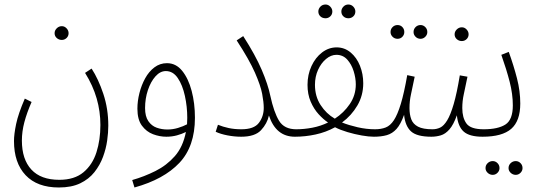

<svg xmlns="http://www.w3.org/2000/svg" viewBox="-20 -601 2398 851"><path d="M42 24Q42 -6 51.5 -51.5Q61 -97 90 -164L120 -149Q99 -101 88 -59.5Q77 -18 77 22Q77 105 119 150.5Q161 196 243 196Q310 196 350 162.5Q390 129 407.5 74Q425 19 425 -47Q425 -107 408.5 -164.5Q392 -222 357 -278L386 -297Q416 -251 438 -185Q460 -119 460 -44Q460 -14 455 22Q450 58 436.5 94.5Q423 131 398.5 162Q374 193 335.5 211.5Q297 230 241 230Q145 230 93.5 175.5Q42 121 42 24ZM254 -424Q241 -424 231.5 -432.5Q222 -441 222 -454Q222 -466 231.5 -475.5Q241 -485 254 -485Q266 -485 275 -475.5Q284 -466 284 -454Q284 -441 275 -432.5Q266 -424 254 -424Z M576 230 566 197Q619 182 669 157Q719 132 755 91Q791 50 804 -16Q786 -7 764 -1Q742 5 717 5Q688 5 658.5 -6Q629 -17 609 -44Q589 -71 589 -119Q589 -153 598 -188.5Q607 -224 623.5 -254Q640 -284 664.5 -302.5Q689 -321 720 -321Q760 -321 787.5 -287Q815 -253 829.5 -198Q844 -143 844 -79Q844 48 775 121Q706 194 576 230ZM623 -122Q623 -85 637.5 -64Q652 -43 674.5 -35Q697 -27 722 -27Q746 -27 769 -34Q792 -41 809 -50Q810 -64 810 -79Q810 -128 799.5 -176Q789 -224 768 -255Q747 -286 715 -286Q690 -286 669 -262.5Q648 -239 635.5 -201.5Q623 -164 623 -122Z M1050 -28Q1106 -28 1127.5 -56.5Q1149 -85 1149 -123Q1149 -148 1142 -185Q1135 -222 1110 -279Q1085 -336 1029 -422L1058 -441Q1112 -357 1140 -291.5Q1168 -226 1178 -177Q1194 -103 1217 -65.5Q1240 -28 1293 -28Q1305 -28 1309 -23Q1313 -18 1313 -12Q1313 -4 1307.5 0.5Q1302 5 1287 5Q1203 5 1172 -89Q1164 -53 1137 -24Q1110 5 1049 5Q1019 5 988 -1Q957 -7 936 -17L946 -48Q968 -39 993.5 -33.5Q1019 -28 1050 -28Z M1287 5 1292 -28Q1328 -28 1364.5 -35Q1401 -42 1434 -58Q1413 -72 1392 -95Q1371 -118 1357 -150.5Q1343 -183 1343 -225Q1343 -270 1360.5 -308Q1378 -346 1407.5 -368.5Q1437 -391 1472 -391Q1507 -391 1534 -368.5Q1561 -346 1575.5 -309.5Q1590 -273 1590 -232Q1590 -178 1564 -133.5Q1538 -89 1496 -58Q1526 -46 1565 -37Q1604 -28 1643 -28Q1663 -28 1663 -12Q1663 5 1637 5Q1615 5 1583.5 -0.5Q1552 -6 1520 -15.5Q1488 -25 1465 -37Q1425 -15 1379 -5Q1333 5 1287 5ZM1376 -225Q1376 -174 1401 -135.5Q1426 -97 1464 -75Q1504 -101 1530.5 -140Q1557 -179 1557 -227Q1557 -255 1547.5 -285.5Q1538 -316 1519 -337Q1500 -358 1471 -358Q1447 -358 1425 -339.5Q1403 -321 1389.5 -291Q1376 -261 1376 -225ZM1524 -520Q1511 -520 1502 -528.5Q1493 -537 1493 -550Q1493 -562 1502 -571.5Q1511 -581 1524 -581Q1537 -581 1546 -571.5Q1555 -562 1555 -550Q1555 -537 1546 -528.5Q1537 -520 1524 -520ZM1423 -520Q1409 -520 1400 -528.5Q1391 -537 1391 -550Q1391 -562 1400 -571.5Q1409 -581 1423 -581Q1435 -581 1444 -571.5Q1453 -562 1453 -550Q1453 -537 1444 -528.5Q1435 -520 1423 -520Z M1844 -429Q1831 -429 1822 -438Q1813 -447 1813 -459Q1813 -472 1822 -481Q1831 -490 1844 -490Q1856 -490 1865 -481Q1874 -472 1874 -459Q1874 -447 1865 -438Q1856 -429 1844 -429ZM1742 -429Q1729 -429 1720 -438Q1711 -447 1711 -459Q1711 -472 1720 -481Q1729 -490 1742 -490Q1755 -490 1763.5 -481Q1772 -472 1772 -459Q1772 -447 1763.5 -438Q1755 -429 1742 -429ZM1637 5 1642 -28Q1669 -28 1689.5 -36Q1710 -44 1726 -68.5Q1742 -93 1756.5 -140.5Q1771 -188 1785 -268L1818 -261Q1808 -212 1801.5 -182.5Q1795 -153 1795 -122Q1795 -93 1803 -72Q1811 -51 1833 -39.5Q1855 -28 1897 -28Q1910 -28 1914 -23Q1918 -18 1918 -12Q1918 -4 1912.5 0.5Q1907 5 1892 5Q1828 5 1802 -18.5Q1776 -42 1771 -92Q1756 -50 1737.5 -29.5Q1719 -9 1694.5 -2Q1670 5 1637 5Z M1892 5 1897 -28Q1915 -28 1931 -35.5Q1947 -43 1962 -67.5Q1977 -92 1991 -140Q2005 -188 2018 -267L2052 -261Q2042 -212 2035.5 -182.5Q2029 -153 2029 -122Q2029 -79 2047.5 -53.5Q2066 -28 2124 -28Q2137 -28 2141 -23Q2145 -18 2145 -12Q2145 -4 2139.5 0.5Q2134 5 2119 5Q2061 5 2035.5 -17.5Q2010 -40 2005 -90Q1990 -48 1972 -27.5Q1954 -7 1933.5 -1Q1913 5 1892 5ZM2027 -419Q2014 -419 2004.5 -427.5Q1995 -436 1995 -449Q1995 -461 2004.5 -470.5Q2014 -480 2027 -480Q2039 -480 2048 -470.5Q2057 -461 2057 -449Q2057 -436 2048 -427.5Q2039 -419 2027 -419Z M2119 5 2124 -28Q2187 -28 2220 -49Q2253 -70 2253 -134Q2253 -184 2239 -238.5Q2225 -293 2202 -358L2235 -371Q2257 -310 2271.5 -253.5Q2286 -197 2286 -142Q2286 -65 2246 -30Q2206 5 2119 5ZM2266 174Q2253 174 2243.5 165Q2234 156 2234 144Q2234 131 2243.5 122Q2253 113 2266 113Q2278 113 2287 122Q2296 131 2296 144Q2296 156 2287 165Q2278 174 2266 174ZM2164 174Q2151 174 2141.5 165Q2132 156 2132 144Q2132 131 2141.5 122Q2151 113 2164 113Q2176 113 2185 122Q2194 131 2194 144Q2194 156 2185 165Q2176 174 2164 174Z"/></svg>

Font: Noto Sans Arabic UI XCn XLt
Style: Regular
Weight: 200
Width: 2
Designer: Monotype Design Team, Nadine Chahine and Nizar Qandah
Foundry: Monotype Imaging Inc.
Version: Version 2.010; ttfautohint (v1.8.4.7-5d5b)